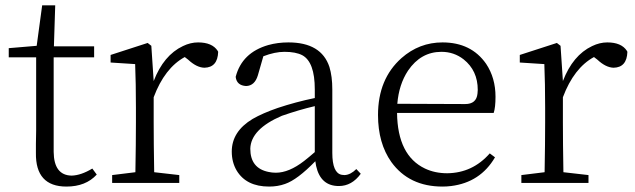

<svg xmlns="http://www.w3.org/2000/svg" viewBox="-20 -684 2373 718"><path d="M325.2 -53.7 341.8 -31.2Q300.8 13.7 228.5 13.7Q112.3 13.7 114.3 -112.3Q114.3 -113.3 114.3 -114.3Q114.3 -125 114.3 -145.5Q115.2 -175.8 115.2 -196.3V-469.7H12.7V-503.9L117.2 -512.7L137.7 -664.1H186.5L181.6 -510.7H332V-469.7H180.7V-116.2Q181.6 -28.3 248 -27.3Q283.2 -28.3 325.2 -53.7Z M545.9 -512.7 554.7 -380.9Q591.8 -477.5 664.1 -511.7Q692.4 -525.4 720.7 -525.4Q773.4 -525.4 793.9 -494.1Q794.9 -492.2 795.9 -490.2Q793.9 -431.6 744.1 -430.7Q714.8 -431.6 683.6 -460.9L670.9 -470.7Q595.7 -429.7 554.7 -320.3V-226.6Q554.7 -151.4 556.6 -40L650.4 -29.3V0H399.4V-29.3L486.3 -40Q488.3 -149.4 488.3 -226.6V-281.2Q488.3 -373 485.4 -444.3L393.6 -450.2V-478.5L532.2 -523.4Z M1157.2 -115.2V-287.1Q1098.6 -273.4 1034.2 -251Q918 -201.2 916 -127.9Q916 -54.7 984.4 -41Q997.1 -38.1 1011.7 -38.1Q1060.5 -38.1 1117.2 -82Q1134.8 -95.7 1157.2 -115.2ZM1312.5 -51.8 1329.1 -34.2Q1295.9 11.7 1247.1 11.7Q1178.7 11.7 1162.1 -63.5Q1160.2 -72.3 1159.2 -81.1Q1091.8 -11.7 1045.9 3.9Q1018.6 13.7 986.3 13.7Q901.4 13.7 865.2 -45.9Q846.7 -77.1 846.7 -117.2Q846.7 -192.4 924.8 -239.3Q961.9 -260.7 1018.6 -280.3Q1085.9 -302.7 1157.2 -317.4V-349.6Q1157.2 -452.1 1110.4 -477.5Q1085.9 -490.2 1043.9 -490.2Q1007.8 -490.2 964.8 -473.6L944.3 -402.3Q932.6 -363.3 900.4 -362.3Q865.2 -364.3 861.3 -396.5Q884.8 -487.3 983.4 -515.6Q1018.6 -525.4 1058.6 -525.4Q1181.6 -525.4 1211.9 -433.6Q1222.7 -398.4 1222.7 -349.6V-112.3Q1222.7 -37.1 1257.8 -30.3Q1262.7 -29.3 1268.6 -29.3Q1291 -30.3 1312.5 -51.8Z M1465.8 -295.9 1719.7 -294.9Q1761.7 -294.9 1765.6 -334Q1766.6 -340.8 1766.6 -347.7Q1766.6 -419.9 1713.9 -461.9Q1677.7 -490.2 1630.9 -490.2Q1553.7 -490.2 1505.9 -419.9Q1471.7 -368.2 1465.8 -295.9ZM1826.2 -261.7H1464.8Q1466.8 -102.5 1569.3 -53.7Q1606.4 -36.1 1652.3 -36.1Q1747.1 -37.1 1811.5 -110.4L1831.1 -95.7Q1776.4 -2 1667 11.7Q1650.4 13.7 1634.8 13.7Q1509.8 13.7 1443.4 -78.1Q1393.6 -148.4 1393.6 -253.9Q1393.6 -388.7 1481.4 -466.8Q1547.9 -525.4 1634.8 -525.4Q1742.2 -525.4 1797.9 -445.3Q1833 -392.6 1833 -322.3Q1833 -282.2 1826.2 -261.7Z M2076.2 -512.7 2085 -380.9Q2122.1 -477.5 2194.3 -511.7Q2222.7 -525.4 2251 -525.4Q2303.7 -525.4 2324.2 -494.1Q2325.2 -492.2 2326.2 -490.2Q2324.2 -431.6 2274.4 -430.7Q2245.1 -431.6 2213.9 -460.9L2201.2 -470.7Q2126 -429.7 2085 -320.3V-226.6Q2085 -151.4 2086.9 -40L2180.7 -29.3V0H1929.7V-29.3L2016.6 -40Q2018.6 -149.4 2018.6 -226.6V-281.2Q2018.6 -373 2015.6 -444.3L1923.8 -450.2V-478.5L2062.5 -523.4Z"/></svg>

Font: GenYoMin JP Light
Style: Regular
Weight: 300
Version: Version 1.001;PS 1;hotconv 16.6.51;makeotf.lib2.5.65220 DEVE